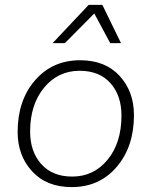

<svg xmlns="http://www.w3.org/2000/svg" viewBox="-20 -755 619 784"><path d="M195 -579 342 -735H398L474 -579H430L365 -700L245 -579ZM273 9Q170 9 111 -55.5Q52 -120 52 -216Q52 -345 123 -427Q194 -509 307 -509Q410 -509 468.5 -445Q527 -381 527 -285Q527 -156 456.5 -73.5Q386 9 273 9ZM275 -34Q363 -34 419.5 -103Q476 -172 476 -283Q476 -365 431 -415.5Q386 -466 305 -466Q217 -466 160 -397Q103 -328 103 -218Q103 -136 148.5 -85Q194 -34 275 -34Z"/></svg>

Font: Elaine Sans Light
Style: Italic
Weight: 300
Italic angle: -13°
Designer: Wei Huang
Foundry: Wei Huang
Version: Version 2.001;December 24, 2019;FontCreator 12.0.0.2547 64-b